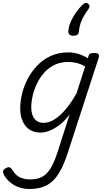

<svg xmlns="http://www.w3.org/2000/svg" viewBox="-86 -869 704 1283"><path d="M110 394Q53 394 8.5 368Q-36 342 -59 301Q-67 287 -65.5 275Q-64 263 -47 255Q-33 246 -23 249Q-13 252 -5 264Q17 302 47 316Q77 330 116 330Q164 330 196.5 312Q229 294 252.5 255Q276 216 297 152L379 -103Q344 -58 309 -32Q274 -6 242.5 5.5Q211 17 185 17Q143 17 112.5 -2.5Q82 -22 65.5 -59Q49 -96 49 -146Q49 -190 61 -241Q73 -292 98.5 -341Q124 -390 162.5 -430.5Q201 -471 253 -495Q305 -519 372 -519Q405 -519 438.5 -508.5Q472 -498 501 -480L504 -490Q508 -506 516.5 -510.5Q525 -515 541 -515Q566 -515 572.5 -506.5Q579 -498 573 -482L366 155Q338 241 304.5 293.5Q271 346 224.5 370Q178 394 110 394ZM206 -48Q240 -48 277 -70.5Q314 -93 352 -137.5Q390 -182 426 -247L483 -425Q451 -443 423.5 -449Q396 -455 370 -455Q319 -455 278.5 -435.5Q238 -416 208.5 -382.5Q179 -349 160 -308.5Q141 -268 132 -228Q123 -188 123 -154Q123 -120 132 -97Q141 -74 159.5 -61Q178 -48 206 -48ZM502 -845Q511 -838 512 -829Q513 -820 506 -810Q488 -785 474.5 -762Q461 -739 452.5 -714Q444 -689 441 -657Q440 -643 430.5 -636.5Q421 -630 405 -630Q387 -630 378 -638.5Q369 -647 371 -663Q373 -700 397.5 -746Q422 -792 461 -833Q472 -844 481.5 -848Q491 -852 502 -845Z"/></svg>

Font: Playwrite DK Loopet Light
Style: Regular
Weight: 300
Version: Version 1.003